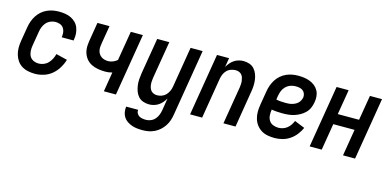

<svg xmlns="http://www.w3.org/2000/svg" viewBox="-71 -928 3141 1551"><g transform="rotate(15 1500.0 -152.5)"><path d="M208 8Q178 8 149.5 2Q121 -4 97.5 -18.5Q74 -33 58.5 -55.5Q43 -78 35 -105.5Q27 -133 27 -162.5Q27 -192 32 -221L52 -341Q56 -366 65 -391Q74 -416 88.5 -438.5Q103 -461 123.5 -479Q144 -497 168.5 -508Q193 -519 218 -523.5Q243 -528 268 -528Q294 -528 319.5 -524Q345 -520 367 -509.5Q389 -499 406.5 -482Q424 -465 433 -442.5Q442 -420 444.5 -394.5Q447 -369 442 -343L441 -333H341L342 -339Q345 -359 342 -378Q339 -397 328 -412Q317 -427 299 -433.5Q281 -440 262 -440Q241 -440 220 -431Q199 -422 184.5 -405.5Q170 -389 162 -368.5Q154 -348 151 -327L131 -207Q127 -184 128.5 -160.5Q130 -137 140.5 -118Q151 -99 171.5 -89.5Q192 -80 216 -80Q237 -80 258 -88.5Q279 -97 294.5 -113.5Q310 -130 320 -150Q330 -170 335 -191L429 -168Q419 -133 398.5 -99Q378 -65 348 -40Q318 -15 281 -3.5Q244 8 208 8Z M783 0 810 -164Q795 -160 781 -158Q767 -156 753 -156Q722 -156 692 -161Q662 -166 636 -179Q610 -192 592 -214.5Q574 -237 566 -265Q558 -293 560 -324Q562 -355 568 -386L590 -520H691L666 -371Q663 -355 662 -339.5Q661 -324 664 -309Q667 -294 675 -281.5Q683 -269 695 -260.5Q707 -252 722 -248Q737 -244 753 -244Q772 -244 792 -252Q812 -260 828 -274L869 -520H970L884 0Z M1165 223Q1142 223 1119 220.5Q1096 218 1075 210.5Q1054 203 1035.5 190.5Q1017 178 1005.5 160Q994 142 990 119.5Q986 97 989 74L990 73H1090Q1087 89 1094.5 102.5Q1102 116 1114 123Q1126 130 1141 132.5Q1156 135 1172 135Q1192 135 1212.5 126Q1233 117 1247 100Q1261 83 1268.5 62.5Q1276 42 1279 22L1295 -77Q1285 -59 1271 -42.5Q1257 -26 1239.5 -14.5Q1222 -3 1202 2.5Q1182 8 1163 8Q1136 8 1112 -0.5Q1088 -9 1072 -27Q1056 -45 1047.5 -68.5Q1039 -92 1035.5 -117.5Q1032 -143 1034 -169Q1036 -195 1040 -221L1090 -520H1191L1139 -207Q1137 -193 1136 -178.5Q1135 -164 1136.5 -150Q1138 -136 1142.5 -123Q1147 -110 1156 -100Q1165 -90 1178 -85Q1191 -80 1206 -80Q1225 -80 1244.5 -87Q1264 -94 1278.5 -109Q1293 -124 1301.5 -143Q1310 -162 1313 -181L1369 -520H1470L1378 36Q1374 61 1366 85.5Q1358 110 1343 132.5Q1328 155 1308 173Q1288 191 1264 202.5Q1240 214 1215 218.5Q1190 223 1165 223Z M1504 0 1590 -520H1691L1678 -443Q1688 -461 1702 -477.5Q1716 -494 1733.5 -505.5Q1751 -517 1771 -522.5Q1791 -528 1810 -528Q1837 -528 1861 -519.5Q1885 -511 1901 -493Q1917 -475 1926 -451.5Q1935 -428 1938 -402.5Q1941 -377 1939.5 -351Q1938 -325 1933 -299L1884 0H1783L1835 -313Q1837 -327 1838 -341.5Q1839 -356 1837 -370Q1835 -384 1831 -397Q1827 -410 1818 -420Q1809 -430 1796 -435Q1783 -440 1768 -440Q1749 -440 1729 -433Q1709 -426 1694.5 -411Q1680 -396 1672 -377Q1664 -358 1661 -339L1605 0Z M2212 8Q2182 8 2153 2.5Q2124 -3 2100.5 -17.5Q2077 -32 2060 -54.5Q2043 -77 2035 -104.5Q2027 -132 2027 -161.5Q2027 -191 2032 -221L2052 -341Q2056 -366 2065 -391Q2074 -416 2088.5 -438.5Q2103 -461 2123.5 -479Q2144 -497 2168.5 -508Q2193 -519 2218 -523.5Q2243 -528 2268 -528Q2294 -528 2319 -524.5Q2344 -521 2367 -512Q2390 -503 2408.5 -488Q2427 -473 2438.5 -452Q2450 -431 2452.5 -405.5Q2455 -380 2450 -354Q2446 -330 2436 -306.5Q2426 -283 2407.5 -264.5Q2389 -246 2366.5 -233.5Q2344 -221 2320.5 -213.5Q2297 -206 2272.5 -203.5Q2248 -201 2224 -201Q2201 -201 2177.5 -202.5Q2154 -204 2131 -208V-207Q2127 -183 2128.5 -159.5Q2130 -136 2141.5 -117Q2153 -98 2174.5 -89Q2196 -80 2220 -80Q2238 -80 2257 -86Q2276 -92 2291.5 -104Q2307 -116 2318.5 -133Q2330 -150 2337 -168L2423 -133Q2410 -103 2388 -75Q2366 -47 2337.5 -28Q2309 -9 2276.5 -0.5Q2244 8 2212 8ZM2225 -289Q2238 -289 2251 -290Q2264 -291 2277 -294.5Q2290 -298 2302.5 -304Q2315 -310 2325.5 -319.5Q2336 -329 2342.5 -342Q2349 -355 2352 -368Q2354 -384 2348.5 -399.5Q2343 -415 2330.5 -424.5Q2318 -434 2302 -437Q2286 -440 2269 -440Q2247 -440 2225.5 -432Q2204 -424 2187.5 -407.5Q2171 -391 2162.5 -369.5Q2154 -348 2151 -327L2146 -296Q2165 -292 2185 -290.5Q2205 -289 2225 -289Z M2504 0 2590 -520H2691L2656 -311H2834L2869 -520H2970L2884 0H2783L2820 -223H2642L2605 0Z"/></g></svg>

Font: Iosevka Semibold
Style: Italic
Weight: 600
Italic angle: -9°
Monospace: yes
Designer: Belleve Invis
Foundry: Belleve Invis
Version: Version 32.5.0; ttfautohint (v1.8.4)